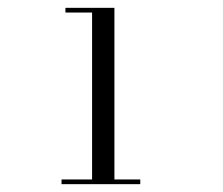

<svg xmlns="http://www.w3.org/2000/svg" viewBox="-20 -926 570 490"><path d="M137 -468V-456H338V-468H272V-906H147V-894H215V-468Z"/></svg>

Font: Bodoni* 11
Style: Regular
Weight: 400
Version: Version 2.3